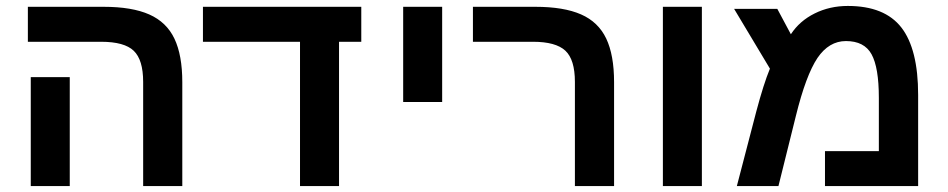

<svg xmlns="http://www.w3.org/2000/svg" viewBox="-20 -629 3204 649"><path d="M596.2 -351.1V0H463.9V-352.1Q463.9 -426.8 432.1 -457.3Q400.4 -487.8 321.8 -487.8H74.2V-606H330.1Q426.3 -606 484.6 -580.1Q543 -554.2 569.6 -498.3Q596.2 -442.4 596.2 -351.1ZM215.8 -368.2V0H84V-368.2Z M1126 -487.8V0H994.1V-487.8H666V-606H1201.2V-487.8Z M1474.6 -606V-284.2H1342.8V-606Z M2055.7 -351.1V0H1923.3V-352.1Q1923.3 -427.7 1890.9 -457.8Q1858.4 -487.8 1781.7 -487.8H1578.6V-606H1789.6Q1885.7 -606 1944.1 -580.3Q2002.4 -554.7 2029.1 -498.8Q2055.7 -442.9 2055.7 -351.1Z M2352.5 -606V0H2220.7V-606Z M2845.7 -608.9Q2970.2 -608.9 3026.9 -535.9Q3083.5 -462.9 3083.5 -308.1V0H2768.6V-118.2H2950.7V-297.9Q2950.7 -400.9 2926 -445.6Q2901.4 -490.2 2839.4 -490.2Q2782.2 -490.2 2743.2 -433.1Q2704.1 -374.5 2670.4 -237.8L2611.3 0H2470.7L2536.6 -252.9Q2548.8 -298.8 2560.3 -335Q2571.8 -371.1 2582.5 -397L2461.4 -599.1H2607.4L2653.3 -513.2Q2682.6 -558.1 2733.6 -583.5Q2784.7 -608.9 2845.7 -608.9Z"/></svg>

Font: Arimo
Style: Bold
Weight: 700
Designer: Steve Matteson
Foundry: Monotype Imaging Inc.
Version: Version 1.33